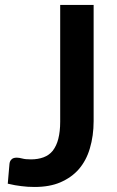

<svg xmlns="http://www.w3.org/2000/svg" viewBox="-20 -743 469 771"><path d="M356 -723.1V-256.8Q356 -197.8 340.8 -147Q326.7 -98.6 296.4 -63.5Q267.6 -30.3 222.2 -10.7Q179.2 7.8 118.7 7.8Q89.8 7.8 65.4 4.4Q42.5 2 11.2 -5.4Q13.2 -29.8 14.6 -45.4Q16.1 -61 18.1 -85.4Q19.5 -97.2 26.9 -103.5Q33.2 -109.9 47.4 -109.9Q56.6 -109.9 69.8 -106.4Q82 -103 104.5 -103Q132.3 -103 154.8 -111.3Q177.2 -119.6 191.9 -137.7Q207 -157.7 213.9 -184.6Q221.7 -214.8 221.7 -253.9V-723.1Z"/></svg>

Font: Lato-SemiBold
Style: Bold
Weight: 500
Designer: Lukasz Dziedzic with Adam Twardoch and Botio Nikoltchev
Foundry: tyPoland Lukasz Dziedzic
Version: ""